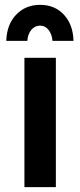

<svg xmlns="http://www.w3.org/2000/svg" viewBox="-20 -774 331 794"><path d="M93 -605H6Q8 -673 47 -713.5Q86 -754 146 -754Q206 -754 244 -713.5Q282 -673 284 -605H197Q195 -632 181 -650Q167 -668 146 -668Q124 -668 109.5 -650.5Q95 -633 93 -605ZM81 -535H211V0H81Z"/></svg>

Font: Montserrat arm Medium
Style: Regular
Weight: 500
Designer: Julieta Ulanovsky
Foundry: Julieta Ulanovsky
Version: Version 6.000;PS 006.000;hotconv 1.0.88;makeotf.lib2.5.64775